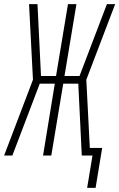

<svg xmlns="http://www.w3.org/2000/svg" viewBox="-35 -755 579 932"><path d="M388 157 414 0H362L345 -349H272L214 0H174L231 -349H158L25 0H-15L125 -368L106 -735H147L164 -386H237L295 -735H336L278 -386H351L484 -735H524L384 -368L401 -37H461L429 157Z"/></svg>

Font: Iosevka Curly XLtObl
Style: Regular
Weight: 200
Italic angle: -9°
Monospace: yes
Designer: Belleve Invis
Foundry: Belleve Invis
Version: Version 11.1.0; ttfautohint (v1.8.3)